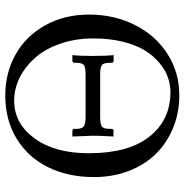

<svg xmlns="http://www.w3.org/2000/svg" viewBox="-6 -692 710 739"><g transform="rotate(90 349.5 -323.0)"><path d="M431.2 -353Q457.5 -353 467 -359.6Q476.6 -366.2 476.6 -390.1V-396.5Q477.1 -404.3 483.4 -404.3H505.9Q502.9 -356 502.9 -325.2L505.9 -246.1H484.4Q477.1 -246.1 476.6 -253.9V-260.7Q476.6 -283.7 466.1 -290.3Q455.6 -296.9 431.2 -296.9H267.6Q240.7 -296.9 231.4 -290.5Q222.2 -284.2 222.2 -260.7V-253.9Q221.2 -246.1 214.4 -246.1H192.4Q195.8 -269 195.8 -325.2Q195.8 -380.9 192.4 -404.8H214.4Q222.2 -404.3 222.2 -397V-390.1Q222.2 -365.7 231.2 -359.4Q240.2 -353 267.6 -353ZM334.5 -623.5Q304.7 -623.5 276.1 -613Q247.6 -602.5 220.5 -579.3Q193.4 -556.2 173.1 -522.5Q152.8 -488.8 140.6 -438.2Q128.4 -387.7 128.4 -327.1Q128.4 -257.3 148.9 -198.7Q169.4 -140.1 203.4 -102.1Q237.3 -64 279.8 -43Q322.3 -22 367.7 -22Q455.6 -22 512.9 -100.1Q570.3 -178.2 570.3 -309.6Q570.3 -461.9 506.3 -542.7Q442.4 -623.5 334.5 -623.5ZM662.1 -329.1Q662.1 -229.5 623.8 -152.1Q585.4 -74.7 513.7 -31.2Q441.9 12.2 348.1 12.2Q261.7 12.2 191.2 -26.9Q120.6 -65.9 78.6 -140.1Q36.6 -214.4 36.6 -310.1Q36.6 -407.2 76.7 -486.8Q116.7 -566.4 188 -612.1Q259.3 -657.7 347.2 -657.7Q414.1 -657.7 472.2 -634Q530.3 -610.4 572.3 -567.9Q614.3 -525.4 638.2 -463.9Q662.1 -402.3 662.1 -329.1Z"/></g></svg>

Font: Libertinage
Style: l
Weight: 400
Designer: OSP
Foundry: OSP
Version: Version 1.0; 2008; OFL relea